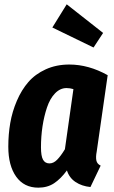

<svg xmlns="http://www.w3.org/2000/svg" viewBox="-20 -844 522 881"><path d="M286.1 -824.2 453.1 -692.9 409.2 -626 220.2 -717.8ZM297.9 -547.9Q386.7 -547.9 474.1 -499L423.8 -148.9Q418.9 -124 422.1 -107.9Q425.3 -91.8 441.9 -84L395 14.2Q355.5 10.3 326.7 -8.8Q297.9 -27.8 287.1 -62Q258.3 -22.9 227.8 -2.9Q197.3 17.1 155.8 17.1Q90.3 17.1 54.2 -33.4Q18.1 -84 18.1 -170.9Q18.1 -227.5 27.1 -279.8Q36.1 -332 57.4 -381.6Q78.6 -431.2 110.1 -467.5Q141.6 -503.9 189.9 -525.9Q238.3 -547.9 297.9 -547.9ZM285.2 -439.9Q255.9 -439.9 232.4 -415.5Q209 -391.1 195.6 -350.8Q182.1 -310.5 175 -263.9Q168 -217.3 168 -168Q168 -127.9 177.5 -111.1Q187 -94.2 207 -94.2Q225.6 -94.2 242.2 -111.1Q258.8 -127.9 277.8 -159.2L316.9 -435.1Q300.8 -439.9 285.2 -439.9Z"/></svg>

Font: Fira Sans Compressed
Style: Bold Italic
Weight: 700
Width: 3
Italic angle: -8°
Designer: Carrois Corporate & Edenspiekermann AG
Foundry: Carrois Corporate GbR & Edenspiekermann AG
Version: Version 4.203;PS 004.203;hotconv 1.0.88;makeotf.lib2.5.64775